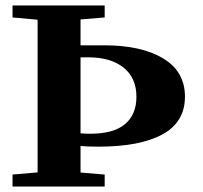

<svg xmlns="http://www.w3.org/2000/svg" viewBox="-20 -683 742 703"><path d="M25.9 0V-43.9L117.7 -51.8V-610.8L25.9 -619.1V-663.1H363.3V-619.1L274.9 -611.8V-517.1H361.8Q498 -517.1 577.6 -469Q657.2 -420.9 657.2 -329.1Q657.2 -235.8 574.7 -190.9Q492.2 -146 340.8 -146Q301.8 -146 274.9 -148.4V-51.3L363.3 -43.9V0ZM274.9 -473.1V-194.8Q292 -193.4 311.5 -193.4Q396 -193.4 437.7 -228.5Q479.5 -263.7 479.5 -328.6Q479.5 -397.9 432.4 -435.5Q385.3 -473.1 303.7 -473.1Z"/></svg>

Font: Elstob 6pt
Style: Bold
Weight: 700
Designer: Peter S. Baker
Version: Version 1.015